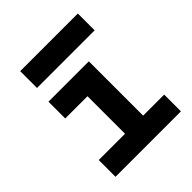

<svg xmlns="http://www.w3.org/2000/svg" viewBox="-201 -860 989 989"><g transform="rotate(-45 293.0 -366.0)"><path d="M261.2 0V-517.6H393.1V0ZM69.8 0V-122.1H271V0ZM383.3 0V-122.1H546.4V0ZM99.1 -395.5V-517.6H393.1V-395.5ZM107.4 -609.4V-731.9H527.3V-609.4Z"/></g></svg>

Font: Cascadia Mono
Style: Regular
Weight: 400
Monospace: yes
Designer: Aaron Bell
Foundry: Saja Typeworks
Version: Version 2102.003